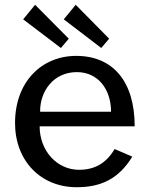

<svg xmlns="http://www.w3.org/2000/svg" viewBox="-20 -774 622 804"><path d="M146 -245H544C544 -433 453 -540 299 -540C155 -540 43 -432 43 -259C43 -100 151 10 301 10C403 10 477 -25 534 -118L460 -150C424 -89 375 -63 311 -63C219 -63 146 -142 146 -245ZM445 -306H148C147 -392 204 -472 302 -472C390 -472 445 -401 445 -306ZM127 -754 77 -693 235 -573 268 -612ZM297 -754 247 -693 404 -573 437 -612Z"/></svg>

Font: Bisquit Text
Style: Regular
Weight: 400
Version: Version 1.004;Glyphs 3.2.3 (3260)